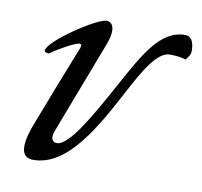

<svg xmlns="http://www.w3.org/2000/svg" viewBox="-57 -475 580 550"><g transform="rotate(10 233.0 -200.5)"><path d="M73 14C173 14 242 -115 298 -220C336 -292 370 -351 406 -351C427 -351 438 -349 453 -345C459 -353 466 -360 466 -372C466 -399 457 -414 440 -414C368 -414 327 -337 271 -234C219 -139 166 -45 131 -45C119 -45 110 -55 120 -80L222 -347C241 -395 229 -415 211 -415C183 -415 53 -329 51 -300C51 -297 57 -294 62 -294C64 -294 65 -294 66 -295C91 -313 135 -337 146 -337C153 -337 152 -331 150 -325C121 -253 84 -157 56 -84C29 -12 41 14 73 14Z"/></g></svg>

Font: EB Garamond
Style: Italic
Weight: 400
Italic angle: -17.2°
Designer: Georg Duffner and Octavio Pardo
Foundry: Georg Duffner
Version: Version 1.000;PS 001.000;hotconv 1.0.88;makeotf.lib2.5.64775